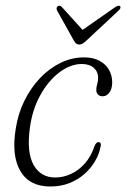

<svg xmlns="http://www.w3.org/2000/svg" viewBox="-20 -653 447 681"><path d="M270 -426Q230.5 -426 191.5 -397Q152.5 -368 123.8 -317Q95 -266 86 -200Q74 -112 99.5 -67.5Q125 -23 176.5 -23.5Q204 -23.5 231.2 -35.8Q258.5 -48 280.8 -73Q303 -98 315.5 -135.5Q318.5 -142.5 322 -145.8Q325.5 -149 329.5 -149Q334 -149 336.5 -144.8Q339 -140.5 336.5 -132Q332 -107 317.5 -82Q303 -57 280.2 -36.5Q257.5 -16 226.8 -3.8Q196 8.5 158.5 8.5Q84 8.5 52 -46.8Q20 -102 36 -197.5Q44 -249.5 66.2 -295Q88.5 -340.5 121.2 -375.2Q154 -410 194.2 -429.8Q234.5 -449.5 278 -449.5Q311 -449.5 333.2 -437.2Q355.5 -425 366.8 -405Q378 -385 378 -360Q377.5 -336.5 367.5 -324Q357.5 -311.5 344 -311.5Q333.5 -311.5 327.5 -317.8Q321.5 -324 321.5 -334Q321.5 -344 324.8 -354.8Q328 -365.5 328 -377Q328 -398.5 312.8 -412.2Q297.5 -426 270 -426ZM277 -542.5 199.5 -628Q196 -631.5 192.5 -632.5Q189 -633.5 185 -631Q182 -629 181 -625Q180 -621 182 -616.5L242 -509Q246 -502 250.2 -498.5Q254.5 -495 261 -495Q267.5 -495 273.2 -498.5Q279 -502 286.5 -509L401.5 -616.5Q406 -620.5 407 -624.8Q408 -629 406 -631Q403.5 -633.5 399 -632.5Q394.5 -631.5 389 -628L266.5 -542.5Z"/></svg>

Font: Fraunces 72pt Soft Wonky ExtraLight
Style: Italic
Weight: 250
Italic angle: -16°
Version: Version 1.000;[b76b70a41]